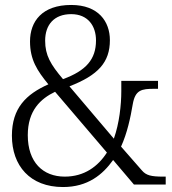

<svg xmlns="http://www.w3.org/2000/svg" viewBox="-20 -744 695 774"><path d="M234 10C334 10 394 -40 436 -99L520 0H648V-32H638C589 -32 569 -37 552 -57L468 -153C493 -208 506 -270 515 -323C525 -382 551 -386 602 -386H617V-418H469V-377C469 -321 461 -247 439 -185L260 -396C376 -441 423 -493 423 -582C423 -657 377 -724 267 -724C150 -724 101 -658 101 -577C101 -503 130 -459 175 -404C85 -364 28 -308 28 -197C28 -76 101 10 234 10ZM234 -425C184 -484 162 -521 162 -580C162 -644 198 -687 267 -687C335 -687 367 -639 367 -581C367 -505 327 -459 234 -425ZM241 -32C153 -32 92 -90 92 -199C92 -299 144 -346 202 -374L411 -129C375 -73 320 -32 241 -32Z"/></svg>

Font: Noto Serif Myanmar SemiCondensed Light
Style: Regular
Weight: 300
Width: 4
Designer: Ben Mitchell and the Monotype Design Team
Foundry: Monotype Imaging Inc.
Version: Version 2.106